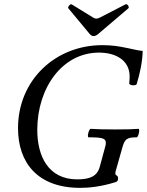

<svg xmlns="http://www.w3.org/2000/svg" viewBox="-20 -894 709 927"><path d="M432 -720C439 -720 446 -723 453 -729L600 -854C606 -859 595 -878 586 -873L462 -809C455 -806 450 -804 445 -804C440 -804 435 -806 430 -809L326 -873C319 -877 305 -859 310 -854L413 -730C419 -723 425 -720 432 -720ZM367 13C412 13 469 7 539 -15C547 -18 550 -22 550 -34C550 -52 532 -42 538 -66L570 -179C582 -222 591 -231 640 -231C648 -231 657 -272 649 -272C628 -270 590 -269 535 -269C481 -269 442 -270 418 -272C409 -272 399 -231 408 -231C475 -231 491 -226 491 -204C491 -198 490 -192 487 -182L462 -90C450 -43 414 -28 353 -28C213 -28 160 -140 160 -267C160 -470 281 -640 458 -640C538 -640 606 -604 606 -524C606 -514 605 -502 604 -493C602 -480 637 -479 640 -488C657 -546 667 -593 669 -648C655 -649 626 -655 595 -662C553 -671 518 -676 474 -676C248 -676 67 -508 67 -275C67 -110 160 13 367 13Z"/></svg>

Font: Junicode Two Beta SemiCondensed Medium
Style: Italic
Weight: 500
Width: 4
Italic angle: -10°
Version: Version 1.063